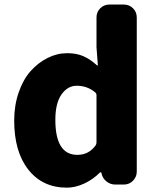

<svg xmlns="http://www.w3.org/2000/svg" viewBox="-20 -819 697 852"><path d="M276.4 13.7Q168.9 13.7 106 -65.9Q43 -145.5 43 -284.2Q43 -351.6 63 -409.2Q83 -466.8 116.2 -503.9Q149.4 -541 191.4 -562Q233.4 -583 278.3 -583Q320.3 -583 350.6 -569.3Q380.9 -555.7 410.2 -529.3Q411.1 -527.3 413.1 -528.3Q415 -529.3 414.1 -531.2L408.2 -609.4V-741.2Q408.2 -765.6 424.8 -782.2Q441.4 -798.8 465.8 -798.8H529.3Q553.7 -798.8 570.3 -782.2Q586.9 -765.6 586.9 -741.2V-57.6Q586.9 -34.2 570.3 -17.1Q553.7 0 529.3 0H492.2Q469.7 0 452.6 -13.7Q435.5 -27.3 430.7 -48.8L429.7 -52.7Q428.7 -54.7 426.8 -54.7Q424.8 -54.7 423.8 -53.7Q392.6 -22.5 353.5 -4.4Q314.5 13.7 276.4 13.7ZM323.2 -131.8Q374 -131.8 404.3 -173.8Q408.2 -179.7 408.2 -187.5V-396.5Q408.2 -404.3 402.3 -409.2Q367.2 -438.5 320.3 -438.5Q280.3 -438.5 252.9 -399.9Q225.6 -361.3 225.6 -287.1Q225.6 -131.8 323.2 -131.8Z"/></svg>

Font: Gen Jyuu Gothic Heavy
Style: Bold
Weight: 900
Designer: [Source Han Sans]
Ryoko NISHIZUKA  (kana & ideographs); Paul D. Hunt (Latin, Greek & Cyrillic); Wenlong ZHANG  (bopomofo
Version: Version 1.002.20150607